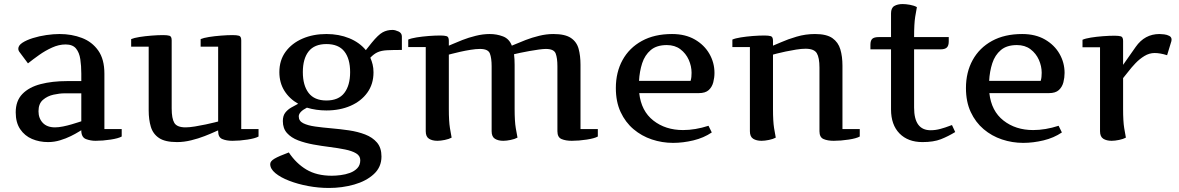

<svg xmlns="http://www.w3.org/2000/svg" viewBox="-20 -682 5783 942"><path d="M378.9 -43Q378.9 -43.5 365 -34.7Q351.1 -25.9 327.4 -14.2Q303.7 -2.4 274.9 6.3Q246.1 15.1 215.8 15.1Q173.3 15.1 137.2 -0.2Q101.1 -15.6 79.1 -48.1Q57.1 -80.6 57.1 -130.9Q57.1 -187 89.6 -220.7Q122.1 -254.4 179.2 -269.3Q236.3 -284.2 310.1 -284.2H378.9V-320.8Q378.9 -358.9 374 -391.6Q369.1 -424.3 352.8 -444.1Q336.4 -463.9 301.8 -463.9Q269 -463.9 235.6 -448.7Q202.1 -433.6 171.9 -412.1Q141.6 -390.6 117.2 -371.1L77.1 -424.8Q69.8 -433.6 69.8 -442.9Q69.8 -459 89.8 -472.2Q109.9 -485.4 141.1 -495.1Q172.4 -504.9 207.3 -510Q242.2 -515.1 272 -515.1Q332 -515.1 382.1 -495.8Q432.1 -476.6 462.2 -433.8Q492.2 -391.1 492.2 -320.8V-48.8H577.1V-12.2Q560.5 -2.9 522.5 2.9Q484.4 8.8 448.7 8.8Q424.8 8.8 402.6 0.7Q380.4 -7.3 378.9 -38.1ZM250 -57.1Q267.1 -57.1 289.1 -61.5Q311 -65.9 331.5 -72Q352.1 -78.1 365.5 -82.5Q378.9 -86.9 378.9 -86.9V-224.1H296.9Q272.5 -224.1 242.4 -217.5Q212.4 -210.9 190.7 -192.1Q168.9 -173.3 168.9 -136.2Q168.9 -101.6 189.9 -79.3Q210.9 -57.1 250 -57.1Z M964.4 -453.1V-490.2Q978 -496.1 1005.4 -500.5Q1032.7 -504.9 1064.5 -507.3Q1096.2 -509.8 1121.6 -509.8Q1141.6 -509.8 1152.6 -506.6Q1163.6 -503.4 1163.6 -483.9V-48.8H1248.5V-12.2Q1231.9 -2.9 1193.8 2.9Q1155.8 8.8 1120.6 8.8Q1090.8 8.8 1070.6 0.2Q1050.3 -8.3 1050.3 -38.1V-42Q1050.3 -43 1032 -34.4Q1013.7 -25.9 983.6 -14.2Q953.6 -2.4 918.2 6.3Q882.8 15.1 848.6 15.1Q790 15.1 760.3 -4.9Q730.5 -24.9 720 -60.1Q709.5 -95.2 709.5 -140.1V-453.1H623.5V-490.2Q637.2 -496.1 664.6 -500.5Q691.9 -504.9 723.4 -507.3Q754.9 -509.8 780.3 -509.8Q800.8 -509.8 811.5 -506.6Q822.3 -503.4 822.3 -483.9V-149.9Q822.3 -100.6 835.4 -78.9Q848.6 -57.1 890.6 -57.1Q909.2 -57.1 936.3 -61.5Q963.4 -65.9 989.5 -71.5Q1015.6 -77.1 1033.2 -81.5Q1050.8 -85.9 1050.3 -85.9V-453.1Z M1397 65.9Q1433.1 120.1 1483.6 150.1Q1534.2 180.2 1607.9 180.2Q1627 180.2 1650.9 177.2Q1674.8 174.3 1696.8 166.3Q1718.8 158.2 1733.2 143.1Q1747.6 127.9 1747.6 104Q1747.6 82.5 1727.1 70.3Q1706.5 58.1 1672.6 51.3Q1638.7 44.4 1598.1 39.3Q1557.6 34.2 1517.1 26.9Q1476.6 19.5 1442.6 6.6Q1408.7 -6.3 1388.2 -29.1Q1367.7 -51.8 1367.7 -87.9Q1367.7 -114.3 1379.9 -129.6Q1392.1 -145 1409.7 -154.8Q1427.2 -164.6 1442.9 -172.9Q1399.9 -197.3 1375.2 -236.8Q1350.6 -276.4 1350.6 -328.1Q1350.6 -386.2 1381.1 -428Q1411.6 -469.7 1463.9 -492.4Q1516.1 -515.1 1581.5 -515.1Q1643.1 -515.1 1693.6 -494.4Q1744.1 -473.6 1774.9 -436L1803.7 -472.2Q1835.9 -511.7 1857.4 -523.4Q1878.9 -535.2 1905.8 -535.2Q1918.5 -535.2 1935.1 -527.6Q1951.7 -520 1951.7 -502.9V-437Q1906.7 -437 1879.2 -435.5Q1851.6 -434.1 1833.3 -426Q1814.9 -418 1796.9 -398.9Q1804.2 -382.3 1808.3 -365.2Q1812.5 -348.1 1812.5 -327.1Q1812.5 -269.5 1782.2 -227.5Q1752 -185.5 1699.7 -162.8Q1647.5 -140.1 1581.5 -140.1Q1530.8 -140.1 1485.8 -153.8Q1445.8 -133.3 1445.8 -110.8Q1445.8 -88.4 1467.8 -77.4Q1489.7 -66.4 1525.9 -61.3Q1562 -56.2 1605.2 -52.5Q1648.4 -48.8 1691.9 -42.5Q1735.4 -36.1 1771.5 -22.2Q1807.6 -8.3 1829.6 17.3Q1851.6 43 1851.6 85.9Q1851.6 137.7 1814.2 172.1Q1776.9 206.5 1717.8 223.4Q1658.7 240.2 1593.8 240.2Q1542.5 240.2 1491.7 230.7Q1440.9 221.2 1398.7 204.8Q1356.4 188.5 1331.1 167.5Q1305.7 146.5 1305.7 123Q1305.7 108.9 1326.9 96.4Q1348.1 84 1397 65.9ZM1465.8 -328.1Q1465.8 -263.2 1494.1 -226.1Q1522.5 -189 1581.5 -189Q1641.1 -189 1669.4 -226.1Q1697.8 -263.2 1697.8 -328.1Q1697.8 -393.6 1669.4 -429.7Q1641.1 -465.8 1581.5 -465.8Q1522.5 -465.8 1494.1 -429.7Q1465.8 -393.6 1465.8 -328.1Z M2504.9 -147Q2504.9 -86.9 2510.5 -53.7Q2516.1 -20.5 2519 -6.8Q2505.4 0.5 2485.1 4.6Q2464.8 8.8 2449.2 8.8Q2424.3 8.8 2408.2 -1.2Q2392.1 -11.2 2392.1 -38.1V-356.9Q2392.1 -397 2383.5 -419.4Q2375 -441.9 2335 -441.9Q2315.4 -441.9 2289.3 -437.7Q2263.2 -433.6 2238.5 -428Q2213.9 -422.4 2197.8 -418.2Q2181.6 -414.1 2182.1 -414.1V-147Q2182.1 -86.9 2187.5 -53.7Q2192.9 -20.5 2195.8 -6.8Q2182.6 0.5 2162.1 4.6Q2141.6 8.8 2126 8.8Q2101.1 8.8 2085 -1.2Q2068.8 -11.2 2068.8 -38.1V-451.2H1982.9V-487.8Q1996.6 -494.1 2023.9 -498.5Q2051.3 -502.9 2083 -505.4Q2114.7 -507.8 2140.1 -507.8Q2160.2 -507.8 2171.1 -504.6Q2182.1 -501.5 2182.1 -481.9V-458Q2182.1 -457.5 2200.4 -465.8Q2218.8 -474.1 2248.8 -485.8Q2278.8 -497.6 2314 -506.3Q2349.1 -515.1 2382.8 -515.1Q2417 -515.1 2447.8 -503.4Q2478.5 -491.7 2491.2 -458Q2491.2 -457.5 2510 -465.8Q2528.8 -474.1 2559.1 -485.8Q2589.4 -497.6 2625 -506.3Q2660.6 -515.1 2694.8 -515.1Q2752.4 -515.1 2781 -495.8Q2809.6 -476.6 2818.8 -442.6Q2828.1 -408.7 2828.1 -363.8V-48.8H2913.1V-12.2Q2896.5 -2.9 2858.4 2.9Q2820.3 8.8 2785.2 8.8Q2755.4 8.8 2735.1 0.2Q2714.8 -8.3 2714.8 -38.1V-356.9Q2714.8 -397 2706.3 -419.4Q2697.8 -441.9 2658.2 -441.9Q2646 -441.9 2624 -439Q2602.1 -436 2577.6 -431.6Q2553.2 -427.2 2532.7 -422.9Q2512.2 -418.5 2502 -416Q2504.9 -392.1 2504.9 -363.8Z M3001.5 -250Q3001.5 -327.6 3034.4 -387.5Q3067.4 -447.3 3129.2 -481.2Q3190.9 -515.1 3277.3 -515.1Q3342.3 -515.1 3388.9 -488.3Q3435.5 -461.4 3460.4 -418Q3485.4 -374.5 3485.4 -324.2Q3485.4 -301.3 3479.5 -278.3Q3473.6 -255.4 3457.3 -240.2Q3440.9 -225.1 3408.2 -225.1H3116.2Q3126 -137.2 3185.5 -90.6Q3245.1 -43.9 3331.1 -43.9Q3391.1 -43.9 3456.1 -64.9L3472.2 -32.2Q3432.6 -5.4 3381.8 6.8Q3331.1 19 3282.2 19Q3228.5 19 3178.2 2.2Q3127.9 -14.6 3088.1 -48.3Q3048.3 -82 3024.9 -132.3Q3001.5 -182.6 3001.5 -250ZM3368.2 -285.2Q3371.1 -294.9 3372.1 -304.7Q3373 -314.5 3373 -325.2Q3373 -357.4 3359.1 -388.7Q3345.2 -419.9 3318.1 -440.4Q3291 -460.9 3251.5 -460.9Q3201.7 -460.9 3172.6 -436.3Q3143.6 -411.6 3130.6 -371.6Q3117.7 -331.5 3115.2 -285.2Z M3659.2 -451.2H3573.2V-487.8Q3586.9 -494.1 3614.3 -498.5Q3641.6 -502.9 3673.3 -505.4Q3705.1 -507.8 3730.5 -507.8Q3750.5 -507.8 3761.5 -504.6Q3772.5 -501.5 3772.5 -481.9V-458Q3782.2 -461.4 3813.5 -475.3Q3844.7 -489.3 3888.4 -502.2Q3932.1 -515.1 3978.5 -515.1Q4035.2 -515.1 4064 -494.9Q4092.8 -474.6 4103 -439.7Q4113.3 -404.8 4113.3 -359.9V-48.8H4198.2V-12.2Q4181.6 -2.9 4143.6 2.9Q4105.5 8.8 4070.3 8.8Q4040.5 8.8 4020.5 0.2Q4000.5 -8.3 4000.5 -38.1V-350.1Q4000.5 -399.4 3987.3 -421.1Q3974.1 -442.9 3932.1 -442.9Q3912.1 -442.9 3886 -438.7Q3859.9 -434.6 3834.7 -429.2Q3809.6 -423.8 3792.2 -419.4Q3774.9 -415 3772.5 -414.1V-147Q3772.5 -86.9 3777.8 -53.7Q3783.2 -20.5 3786.1 -6.8Q3772.9 0.5 3752.4 4.6Q3731.9 8.8 3716.3 8.8Q3691.4 8.8 3675.3 -1.2Q3659.2 -11.2 3659.2 -38.1Z M4666.5 -34.2Q4632.3 -13.2 4596.4 1Q4560.5 15.1 4505.9 15.1Q4434.6 15.1 4393.1 -27.3Q4351.6 -69.8 4351.6 -145V-439.9H4250.5V-461.9Q4250.5 -483.9 4260 -491.9Q4269.5 -500 4290.5 -500H4351.6V-616.2Q4351.6 -643.1 4367.7 -652.6Q4383.8 -662.1 4408.7 -662.1Q4424.3 -662.1 4444.8 -658.4Q4465.3 -654.8 4478.5 -647Q4475.6 -633.3 4470.2 -599.6Q4464.8 -565.9 4464.8 -500H4634.8V-479Q4634.8 -457.5 4625.2 -448.7Q4615.7 -439.9 4594.7 -439.9H4464.8V-153.8Q4464.8 -43 4545.9 -43Q4570.3 -43 4594.7 -49.8Q4619.1 -56.6 4635.3 -63Q4651.4 -69.3 4650.9 -67.9Z M4719.2 -250Q4719.2 -327.6 4752.2 -387.5Q4785.2 -447.3 4846.9 -481.2Q4908.7 -515.1 4995.1 -515.1Q5060.1 -515.1 5106.7 -488.3Q5153.3 -461.4 5178.2 -418Q5203.1 -374.5 5203.1 -324.2Q5203.1 -301.3 5197.3 -278.3Q5191.4 -255.4 5175 -240.2Q5158.7 -225.1 5126 -225.1H4834Q4843.8 -137.2 4903.3 -90.6Q4962.9 -43.9 5048.8 -43.9Q5108.9 -43.9 5173.8 -64.9L5189.9 -32.2Q5150.4 -5.4 5099.6 6.8Q5048.8 19 5000 19Q4946.3 19 4896 2.2Q4845.7 -14.6 4805.9 -48.3Q4766.1 -82 4742.7 -132.3Q4719.2 -182.6 4719.2 -250ZM5085.9 -285.2Q5088.9 -294.9 5089.8 -304.7Q5090.8 -314.5 5090.8 -325.2Q5090.8 -357.4 5076.9 -388.7Q5063 -419.9 5035.9 -440.4Q5008.8 -460.9 4969.2 -460.9Q4919.4 -460.9 4890.4 -436.3Q4861.3 -411.6 4848.4 -371.6Q4835.4 -331.5 4833 -285.2Z M5291 -486.8Q5304.7 -493.2 5332 -497.6Q5359.4 -502 5391.1 -504.4Q5422.9 -506.8 5448.2 -506.8Q5468.3 -506.8 5479.2 -503.7Q5490.2 -500.5 5490.2 -481V-363.8L5552.2 -452.1Q5596.2 -515.1 5668.9 -515.1Q5677.7 -515.1 5691.7 -513.4Q5705.6 -511.7 5716.8 -505.9Q5728 -500 5728 -487.8Q5728 -482.9 5727.1 -480L5706.1 -411.1Q5687.5 -417 5672.6 -419.4Q5657.7 -421.9 5645 -421.9Q5618.7 -421.9 5594.7 -407.2Q5570.8 -392.6 5550.8 -371.6Q5530.8 -350.6 5515.4 -330.3Q5500 -310.1 5490.2 -298.8V-147Q5490.2 -86.9 5495.6 -53.7Q5501 -20.5 5503.9 -6.8Q5490.7 0.5 5470.2 4.6Q5449.7 8.8 5434.1 8.8Q5409.2 8.8 5393.1 -1.2Q5377 -11.2 5377 -38.1V-450.2H5291Z"/></svg>

Font: Artifika
Style: Regular
Weight: 400
Designer: Yulya Zhdanova, Ivan Petrov | Cyreal.org
Foundry: Cyreal.org
Version: Version 1.102; ttfautohint (v1.8.4.7-5d5b)